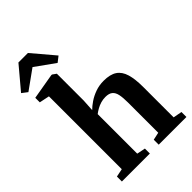

<svg xmlns="http://www.w3.org/2000/svg" viewBox="-327 -1144 1257 1257"><g transform="rotate(-45 302.0 -515.0)"><path d="M82.5 -57.5V-732L12.5 -746.5V-788.5L189.5 -819H197.5L224 -800V-551.5L219 -468Q236.5 -486 265 -505.5Q293.5 -525 329.8 -538Q366 -551 407.5 -551Q467.5 -551 501 -528.5Q534.5 -506 548.5 -459Q562.5 -412 562.5 -338V-57.5L623.5 -46V0H367V-46L420 -57.5V-338Q420 -382.5 414 -411.2Q408 -440 391 -454Q374 -468 341 -468Q318.5 -468 297.5 -461.8Q276.5 -455.5 258.2 -445.2Q240 -435 226 -424V-58L285 -46V0H26V-46ZM7 -846.5 -31.5 -876 98 -1030H186L316 -876.5L277.5 -846.5L142 -943.5Z"/></g></svg>

Font: Merriweather 60pt
Style: Bold
Weight: 700
Version: Version 2.100